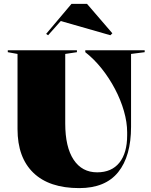

<svg xmlns="http://www.w3.org/2000/svg" viewBox="-20 -966 773 986"><path d="M387 0Q233 0 151.5 -78.5Q70 -157 70 -303V-689L20 -698V-708H375V-698L315 -689V-332Q315 -211 358 -146Q401 -81 479 -81Q553 -81 593 -130.5Q633 -180 633 -271V-287Q633 -338 616.5 -395.5Q600 -453 570.5 -509Q541 -565 502 -614Q463 -663 418 -698V-708H723V-698L653 -689V-315Q653 -164 587 -82Q521 0 387 0ZM227 -785 217 -792 347 -946H427L557 -795L547 -785L292 -858Z"/></svg>

Font: Kalnia Thin
Style: Bold
Weight: 700
Version: Version 1.105